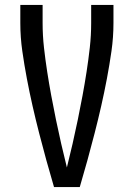

<svg xmlns="http://www.w3.org/2000/svg" viewBox="-20 -755 540 775"><path d="M198 0Q182 -54 167 -108.5Q152 -163 138 -217.5Q124 -272 111.5 -327Q99 -382 88.5 -437.5Q78 -493 70 -549Q62 -605 62 -662V-735H152V-662Q152 -612 157.5 -563Q163 -514 170.5 -465.5Q178 -417 187 -368.5Q196 -320 206 -271.5Q216 -223 227 -175Q238 -127 250 -79Q262 -127 273 -175Q284 -223 294 -271.5Q304 -320 313 -368.5Q322 -417 329.5 -465.5Q337 -514 342.5 -563Q348 -612 348 -662V-735H438V-662Q438 -605 430 -549Q422 -493 411.5 -437.5Q401 -382 388.5 -327Q376 -272 362 -217.5Q348 -163 333 -108.5Q318 -54 302 0Z"/></svg>

Font: Iosevka Term Curly Medium
Style: Regular
Weight: 500
Designer: Belleve Invis
Foundry: Belleve Invis
Version: Version 32.3.0